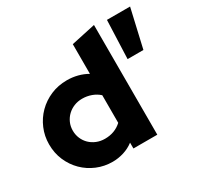

<svg xmlns="http://www.w3.org/2000/svg" viewBox="-157 -921 1147 1114"><g transform="rotate(-30 416.5 -364.0)"><path d="M26 0ZM438 0V-39Q408 -16 371 -4.5Q334 7 296 7Q241 7 192 -13.5Q143 -34 106 -70.5Q69 -107 47.5 -156.5Q26 -206 26 -265Q26 -320 47 -369.5Q68 -419 105 -456Q142 -493 192 -514.5Q242 -536 301 -536Q338 -536 372.5 -527Q407 -518 436 -501V-700Q477 -709 517 -717.5Q557 -726 598 -735V0ZM185 -265Q185 -237 195.5 -212.5Q206 -188 224.5 -170Q243 -152 268.5 -141.5Q294 -131 324 -131Q391 -131 436 -173V-358Q414 -378 385 -388.5Q356 -399 324 -399Q295 -399 270 -389Q245 -379 226 -361Q207 -343 196 -318.5Q185 -294 185 -265ZM678 -723H833L774 -466H668Z"/></g></svg>

Font: Rosa Sans Black
Style: Regular
Weight: 900
Designer: Pentagram / MCKL
Foundry: Pentagram / MCKL
Version: Version 1.005;September 16, 2019;FontCreator 11.5.0.2425 64-